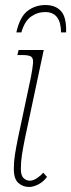

<svg xmlns="http://www.w3.org/2000/svg" viewBox="-20 -735 283 764"><path d="M96 9Q71 9 53 -7Q35 -23 35 -63Q35 -92 39.5 -120Q44 -148 51 -183L103 -428Q110 -465 111.5 -484Q113 -503 104 -509.5Q95 -516 68 -516H49L54 -536H154L79 -183Q72 -148 67.5 -120Q63 -92 63 -63Q63 -36 74 -26Q85 -16 98 -16Q112 -16 127 -26Q142 -36 152 -48L167 -31Q153 -12 133 -1.5Q113 9 96 9ZM45 -606Q59 -668 89.5 -691.5Q120 -715 161 -715Q201 -715 223 -690.5Q245 -666 243 -606H223Q222 -687 160 -687Q129 -687 103.5 -669Q78 -651 65 -606Z"/></svg>

Font: Noto Serif ExtraCondensed Thin
Style: Italic
Weight: 100
Width: 2
Italic angle: -12°
Designer: Monotype Design Team
Foundry: Monotype Imaging Inc.
Version: Version 2.013